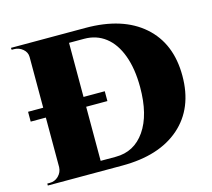

<svg xmlns="http://www.w3.org/2000/svg" viewBox="-101 -822 1043 943"><g transform="rotate(-15 421.0 -350.0)"><path d="M409 0H30V-10H43Q69 -10 87.5 -28.5Q106 -47 107 -73V-325H30V-375H107V-633Q107 -657 87.5 -673.5Q68 -690 43 -690H31L30 -700H409Q597 -700 702.5 -607.5Q808 -515 808 -350Q808 -185 702.5 -92.5Q597 0 409 0ZM312 -325V-50H389Q483 -50 538 -129.5Q593 -209 593 -350Q593 -443 568 -511Q543 -579 497 -614.5Q451 -650 389 -650H312V-375H420V-325Z"/></g></svg>

Font: Cinzel Decorative Black
Style: Regular
Weight: 900
Designer: Natanael Gama
Version: Version 1.002;PS 001.002;hotconv 1.0.56;makeotf.lib2.0.21325